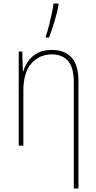

<svg xmlns="http://www.w3.org/2000/svg" viewBox="-20 -817 540 1077"><path d="M85 0V-528H105L108 -416H110Q119 -446 138.5 -474Q158 -502 190.5 -519.5Q223 -537 270 -537Q342 -537 381 -495Q420 -453 420 -361V240H394V-355Q394 -439 361.5 -475.5Q329 -512 270 -512Q202 -512 156.5 -461.5Q111 -411 111 -307V0ZM237 -614Q245 -636 253.5 -669Q262 -702 269.5 -736.5Q277 -771 280 -797H308V-789Q301 -746 285 -694.5Q269 -643 255 -606H237Z"/></svg>

Font: Noto Sans Mono ExtraCondensed Thin
Style: Regular
Weight: 100
Width: 2
Designer: Monotype Design Team
Foundry: Monotype Imaging Inc.
Version: Version 2.014; ttfautohint (v1.8.4.7-5d5b)